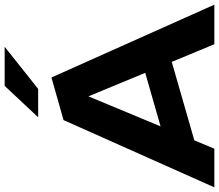

<svg xmlns="http://www.w3.org/2000/svg" viewBox="-87 -863 941 825"><g transform="rotate(-90 383.5 -450.5)"><path d="M595 -901H427L292 -757H414ZM157 0 193 -86 530 -183 606 0H776L463 -700L280 -648L-9 0ZM382 -541 483 -297 253 -231Z"/></g></svg>

Font: Talent SemiBold
Style: Bold
Weight: 700
Designer: Mike Powis
Version: Version 1.001;hotconv 1.0.109;makeotfexe 2.5.65596